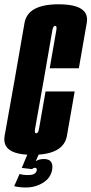

<svg xmlns="http://www.w3.org/2000/svg" viewBox="-48 -700 416 873"><path d="M99 4Q1.5 4 -21.5 -37Q-31.5 -55.5 -27 -82Q-11.5 -168.5 19 -340Q48.5 -511.5 63.5 -596Q78.5 -680.5 218.5 -680.5Q319.5 -680.5 341.5 -638.5Q351 -620.5 346.5 -596Q331.5 -511.5 310.5 -389.5H178Q204.5 -542 208 -562Q211 -578 206 -581.5Q204.5 -582.5 203 -582.5Q193.5 -582.5 190 -562.2Q186.5 -542 151.5 -340Q115 -135.5 111.5 -114.5Q108.5 -98 113.5 -95Q115 -94 117 -94Q126 -94 129.5 -114.8Q133 -135.5 159 -284H291.5Q271.5 -168.5 256.2 -82.2Q241 4 99 4ZM69 152.5Q57 152.5 42.2 151Q27.5 149.5 16.5 146.5L41 91Q46.5 93 56.8 94.5Q67 96 78 96Q98.5 96 107.8 90.5Q117 85 119 75Q121 63 111.5 63Q103.5 63 98 69L51 63.5L77.5 0H129L114.5 33Q121 28.5 130.2 25.8Q139.5 23 152 23Q197 23 189 72.5Q182 110 147.2 131.2Q112.5 152.5 69 152.5Z"/></svg>

Font: Anybody UltraCondensed Regular
Style: Bold Italic
Weight: 700
Width: 1
Italic angle: -10°
Designer: Tyler Finck
Foundry: Etcetera Type Company
Version: Version 1.010; ttfautohint (v1.8.3) -l 8 -r 50 -G 200 -x 14 